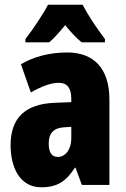

<svg xmlns="http://www.w3.org/2000/svg" viewBox="-20 -786 534 816"><path d="M331 -766H184C167 -731 115 -654 88 -620V-606H189C206 -620 229 -645 257 -679C284 -646 307 -622 327 -606H426V-620C386 -673 354 -722 331 -766ZM266 -563C190 -563 123 -545 69 -513L111 -393C160 -421 198 -434 230 -434C266 -434 283 -411 283 -366V-352L211 -349C90 -344 25 -287 25 -169C25 -79 61 10 156 10C225 10 262 -17 298 -73H301L328 0H445V-363C445 -498 376 -563 266 -563ZM253 -245 283 -247V-198C283 -151 258 -119 226 -119C200 -119 187 -138 187 -176C187 -220 209 -243 253 -245Z"/></svg>

Font: Noto Sans Armenian ExtraCondensed Black
Style: Regular
Weight: 900
Width: 2
Designer: Monotype Design Team
Foundry: Monotype Imaging Inc.
Version: Version 2.008